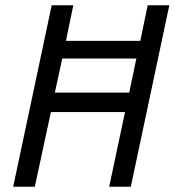

<svg xmlns="http://www.w3.org/2000/svg" viewBox="-20 -708 662 728"><path d="M30 0 176 -688H258L230 -553H512L540 -688H622L476 0H394L454 -283H173L112 0ZM188 -357H470L497 -486H216Z"/></svg>

Font: Saira SemiCondensed
Style: Italic
Weight: 400
Width: 4
Italic angle: -12°
Designer: Hector Gatti with collaboration of the Omnibus-Type team
Foundry: Omnibus-Type
Version: Version 1.101